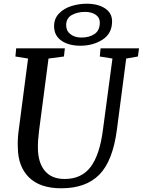

<svg xmlns="http://www.w3.org/2000/svg" viewBox="-20 -1003 768 1033"><path d="M310 10Q195 10 136 -48.5Q77 -107 76 -208Q74 -246 79 -290L131 -688L63 -699L67 -743H329L324 -699L241 -688L190 -299Q183 -244 184 -205Q185 -127 221.5 -83.5Q258 -40 328 -40Q419 -40 468 -105.5Q517 -171 534 -306L585 -688L517 -699L521 -743H728L722 -699L659 -688L609 -306Q587 -137 514.5 -63.5Q442 10 310 10ZM271 -862Q271 -903 297.5 -930.5Q324 -958 364.5 -970.5Q405 -983 446 -983Q507 -983 545 -958Q583 -933 583 -888Q583 -823 532 -790Q481 -757 413 -757Q349 -757 310 -784.5Q271 -812 271 -862ZM517 -882Q517 -909 494.5 -924Q472 -939 438 -939Q396 -939 366 -922Q336 -905 336 -867Q336 -837 359 -819Q382 -801 418 -801Q460 -801 488.5 -820Q517 -839 517 -882Z"/></svg>

Font: Koeln Type Serif
Style: Italic
Weight: 400
Italic angle: -8°
Designer: Eben Sorkin
Foundry: Eben Sorkin
Version: Version 2.002